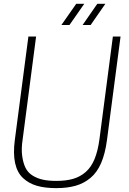

<svg xmlns="http://www.w3.org/2000/svg" viewBox="-20 -970 670 1000"><path d="M486.8 -950.2H528.8L452.1 -839.8H410.2ZM377 -950.2H418.9L341.8 -839.8H299.8ZM272.9 9.8Q214.4 9.8 172.1 -2.4Q129.9 -14.6 99.9 -42.7Q69.8 -70.8 58.8 -120.1Q47.9 -169.4 57.1 -240.2L127.9 -779.8H168L98.1 -245.1Q90.3 -194.8 95.5 -158Q100.6 -121.1 112.8 -96.2Q125 -71.3 148.9 -56.2Q172.9 -41 202.6 -34.4Q232.4 -27.8 272.9 -27.8Q323.2 -27.8 360.1 -38.3Q397 -48.8 425.8 -73.7Q454.6 -98.6 472.2 -140.9Q489.7 -183.1 498 -245.1L567.9 -779.8H607.9L537.1 -240.2Q527.8 -169.9 506.8 -121.1Q485.8 -72.3 451.7 -43.7Q417.5 -15.1 374.3 -2.7Q331.1 9.8 272.9 9.8Z"/></svg>

Font: Cooper Hewitt
Style: Light Italic
Weight: 704
Designer: Village Type and Design LLC
Foundry: Cooper Hewitt Smithsonian Design Museum
Version: 1.000